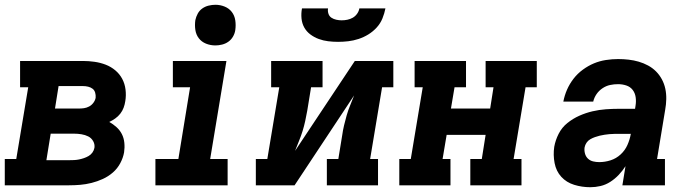

<svg xmlns="http://www.w3.org/2000/svg" viewBox="-21 -775 2891 803"><path d="M-1 0V-110H47L97 -410H63V-520H326Q350 -520 374.5 -516.5Q399 -513 421 -504.5Q443 -496 461 -481Q479 -466 490 -445.5Q501 -425 504 -400.5Q507 -376 503 -352Q501 -338 496 -324.5Q491 -311 482 -299.5Q473 -288 461 -279.5Q449 -271 436 -265Q452 -256 466 -243.5Q480 -231 488.5 -214.5Q497 -198 499 -178Q501 -158 498 -138Q494 -115 482 -92.5Q470 -70 451 -53.5Q432 -37 409 -26.5Q386 -16 362 -10Q338 -4 314.5 -2Q291 0 267 0ZM307 -321Q319 -321 330 -322.5Q341 -324 351.5 -329.5Q362 -335 369.5 -345Q377 -355 379 -366Q380 -377 377 -387.5Q374 -398 366 -404Q358 -410 347.5 -412.5Q337 -415 326 -415H224L209 -321ZM267 -105Q278 -105 288.5 -105.5Q299 -106 309 -108Q319 -110 329.5 -113.5Q340 -117 349.5 -122.5Q359 -128 365.5 -137Q372 -146 374 -157Q376 -172 368.5 -185Q361 -198 348 -204.5Q335 -211 319.5 -213.5Q304 -216 288 -216H191L173 -105Z M629 0V-110H725L774 -410H702V-520H926L858 -110H931V0ZM880 -585Q859 -585 840.5 -592.5Q822 -600 810.5 -615Q799 -630 796 -650Q793 -670 796 -691Q799 -705 806 -718Q813 -731 825 -739.5Q837 -748 851.5 -751.5Q866 -755 880 -755Q900 -755 918.5 -747.5Q937 -740 948.5 -725Q960 -710 963 -690Q966 -670 963 -649Q961 -635 953.5 -622Q946 -609 934 -600.5Q922 -592 907.5 -588.5Q893 -585 880 -585Z M1049 0V-110H1097L1147 -410H1113V-520H1328V-410H1280L1264 -312Q1260 -290 1255.5 -269Q1251 -248 1244.5 -227Q1238 -206 1229.5 -185.5Q1221 -165 1213 -144L1463 -520H1624V-410H1577L1527 -110H1560V0H1346V-110H1394L1410 -208Q1413 -230 1418 -251Q1423 -272 1429 -293Q1435 -314 1443.5 -334.5Q1452 -355 1460 -376L1211 0ZM1393 -600Q1372 -600 1351.5 -602.5Q1331 -605 1312 -612Q1293 -619 1277 -631Q1261 -643 1251.5 -660Q1242 -677 1240 -698Q1238 -719 1242 -740H1351Q1349 -729 1352.5 -718Q1356 -707 1365 -701Q1374 -695 1385.5 -692.5Q1397 -690 1408 -690Q1420 -690 1432 -692.5Q1444 -695 1454.5 -701Q1465 -707 1472.5 -717.5Q1480 -728 1482 -740H1591Q1587 -719 1578.5 -698Q1570 -677 1554.5 -660Q1539 -643 1519.5 -631Q1500 -619 1478.5 -612Q1457 -605 1435.5 -602.5Q1414 -600 1393 -600Z M1649 0V-110H1697L1747 -410H1713V-520H1928V-410H1880L1865 -321H2029L2043 -410H2010V-520H2224V-410H2177L2127 -110H2160V0H1946V-110H1994L2010 -211H1847L1830 -110H1863V0Z M2448 8Q2413 8 2380.5 -2Q2348 -12 2326.5 -35.5Q2305 -59 2298.5 -93Q2292 -127 2297 -161Q2302 -189 2315.5 -215.5Q2329 -242 2352 -260.5Q2375 -279 2402 -291Q2429 -303 2457 -309.5Q2485 -316 2513 -318Q2541 -320 2568 -320H2635L2637 -333Q2640 -351 2637.5 -368.5Q2635 -386 2625 -399Q2615 -412 2598.5 -417.5Q2582 -423 2564 -423Q2547 -423 2530.5 -419.5Q2514 -416 2499 -406Q2484 -396 2474 -381.5Q2464 -367 2460 -350H2335Q2340 -376 2350.5 -400Q2361 -424 2377.5 -445.5Q2394 -467 2416.5 -483.5Q2439 -500 2463 -510Q2487 -520 2513 -524Q2539 -528 2564 -528Q2586 -528 2608 -525.5Q2630 -523 2650.5 -517Q2671 -511 2689.5 -501Q2708 -491 2722.5 -476.5Q2737 -462 2747 -443.5Q2757 -425 2761.5 -404Q2766 -383 2765.5 -360.5Q2765 -338 2761 -316L2727 -110H2760V0H2582L2595 -80Q2583 -61 2567 -44Q2551 -27 2531.5 -14.5Q2512 -2 2490.5 3Q2469 8 2448 8ZM2485 -97Q2509 -97 2532.5 -104.5Q2556 -112 2574.5 -129Q2593 -146 2603 -168.5Q2613 -191 2617 -214L2618 -215H2568Q2558 -215 2548 -215Q2538 -215 2528 -214Q2518 -213 2507.5 -211.5Q2497 -210 2487 -207.5Q2477 -205 2467 -201.5Q2457 -198 2447.5 -192.5Q2438 -187 2432 -178Q2426 -169 2424 -159Q2422 -146 2425.5 -133Q2429 -120 2438 -111.5Q2447 -103 2459.5 -100Q2472 -97 2485 -97Z"/></svg>

Font: Iosevka Etoile XBdObl
Style: Regular
Weight: 800
Italic angle: -9°
Designer: Belleve Invis
Foundry: Belleve Invis
Version: Version 15.5.2; ttfautohint (v1.8.4)